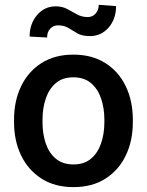

<svg xmlns="http://www.w3.org/2000/svg" viewBox="-20 -764 607 794"><path d="M38.1 -258.3V-269.5Q38.1 -346.2 67.1 -407Q96.2 -467.8 151.1 -502.9Q206.1 -538.1 283.2 -538.1Q360.8 -538.1 416 -502.9Q471.2 -467.8 500.2 -407Q529.3 -346.2 529.3 -269.5V-258.3Q529.3 -181.6 500.2 -121.1Q471.2 -60.5 416.3 -25.4Q361.3 9.8 284.2 9.8Q206.5 9.8 151.6 -25.4Q96.7 -60.5 67.4 -121.1Q38.1 -181.6 38.1 -258.3ZM155.8 -269.5V-258.3Q155.8 -210.4 169.2 -170.9Q182.6 -131.3 210.9 -107.7Q239.3 -84 284.2 -84Q328.1 -84 356.2 -107.7Q384.3 -131.3 397.9 -170.9Q411.6 -210.4 411.6 -258.3V-269.5Q411.6 -316.4 398.2 -356.2Q384.8 -396 356.4 -420.2Q328.1 -444.3 283.2 -444.3Q238.8 -444.3 210.7 -420.2Q182.6 -396 169.2 -356.2Q155.8 -316.4 155.8 -269.5ZM388.2 -744.1 460 -738.8Q460 -685.5 429.2 -650.1Q398.4 -614.7 352.1 -614.7Q319.8 -614.7 300.3 -626Q280.8 -637.2 263.2 -648.2Q245.6 -659.2 219.2 -659.2Q200.7 -659.2 187.7 -645.5Q174.8 -631.8 174.8 -608.9L102.5 -612.8Q102.5 -665.5 133.3 -701.7Q164.1 -737.8 210.4 -737.8Q237.3 -737.8 257.8 -726.8Q278.3 -715.8 298.3 -704.6Q318.4 -693.4 343.3 -693.4Q361.8 -693.4 375 -707.5Q388.2 -721.7 388.2 -744.1Z"/></svg>

Font: Vazirmatn RD Medium
Style: Regular
Weight: 500
Designer: Saber Rastikerdar
Foundry: Saber Rastikerdar
Version: Version 33.003